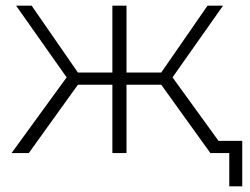

<svg xmlns="http://www.w3.org/2000/svg" viewBox="-20 -542 885 680"><path d="M754 -43H838V118H792V0H725L551 -242H428V0H378V-242H256L82 0H21L216 -268L37 -522H92L256 -285H378V-522H428V-285H551L715 -522H770L591 -268Z"/></svg>

Font: mBank Light
Style: Regular
Weight: 300
Designer: Julieta Ulanovsky
Foundry: Julieta Ulanovsky
Version: Version 7.200;PS 007.200;hotconv 1.0.88;makeotf.lib2.5.64775